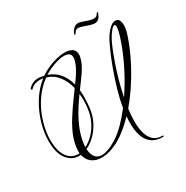

<svg xmlns="http://www.w3.org/2000/svg" viewBox="-225 -1078 1364 1409"><g transform="rotate(-30 457.0 -374.0)"><path d="M753 144Q694 144 658.5 117Q623 90 608 43.5Q593 -3 593 -63Q593 -92 596 -122Q558 -82 518.5 -49.5Q479 -17 441 5Q399 28 360.5 39.5Q322 51 289 51Q240 51 207 26.5Q174 2 164 -44Q160 -43 156.5 -43Q153 -43 149 -43Q91 -43 50 -94Q9 -145 9 -250Q9 -317 31 -394.5Q53 -472 97 -545Q141 -618 206 -669Q203 -669 200 -669.5Q197 -670 194 -670Q190 -671 185 -671Q180 -671 175 -671Q154 -671 134.5 -664Q115 -657 100 -640Q98 -638 95 -638Q91 -638 88 -642Q85 -646 89 -650Q124 -688 173 -688Q178 -688 183 -687.5Q188 -687 193 -686L222 -681Q252 -702 289 -718.5Q326 -735 364.5 -744.5Q403 -754 436 -754Q473 -754 497 -739Q521 -724 521 -689Q521 -667 509 -634.5Q497 -602 468 -559Q457 -542 437.5 -516Q418 -490 395 -458Q398 -430 398 -400Q398 -380 396.5 -359Q395 -338 393 -315Q386 -251 360 -200Q334 -149 297.5 -113.5Q261 -78 221 -60Q223 -17 242 9Q261 35 300 35Q323 35 354 24Q385 13 424 -11Q471 -40 516 -85.5Q561 -131 604 -187Q616 -259 637.5 -332.5Q659 -406 683.5 -473Q708 -540 730.5 -591Q753 -642 767 -669Q789 -710 816.5 -738.5Q844 -767 866 -770Q893 -773 903.5 -756Q914 -739 914 -713Q914 -678 901 -639Q876 -560 835.5 -476.5Q795 -393 744 -313Q693 -233 635 -165Q631 -137 629 -110.5Q627 -84 627 -59Q627 -3 639 40.5Q651 84 678.5 109Q706 134 752 134Q760 134 760 139Q760 144 753 144ZM649 -250Q712 -343 762 -444.5Q812 -546 840 -632Q852 -667 857 -690.5Q862 -714 862 -727Q862 -746 852 -746Q842 -746 822 -722.5Q802 -699 782 -661Q771 -640 754 -598Q737 -556 717.5 -500Q698 -444 680 -380Q662 -316 649 -250ZM385 -512Q396 -526 405 -539Q414 -552 421 -562Q451 -608 463 -639.5Q475 -671 475 -690Q475 -717 457.5 -726Q440 -735 418 -735Q391 -735 359.5 -726Q328 -717 298 -703.5Q268 -690 245 -675Q300 -656 334.5 -615Q369 -574 385 -512ZM149 -58Q152 -58 155 -58Q158 -58 162 -59Q161 -64 161 -69Q161 -74 161 -79Q161 -105 168 -137.5Q175 -170 190 -207Q210 -255 241.5 -305.5Q273 -356 307 -404Q341 -452 370 -491Q355 -554 319.5 -600Q284 -646 228 -663Q174 -624 135 -572Q96 -520 71.5 -463Q47 -406 35.5 -350.5Q24 -295 24 -250Q24 -182 41.5 -139.5Q59 -97 87.5 -77.5Q116 -58 149 -58ZM221 -76Q257 -94 290.5 -127.5Q324 -161 347.5 -209Q371 -257 378 -317Q380 -334 381 -349.5Q382 -365 382 -381Q382 -411 379 -436Q351 -397 323 -353.5Q295 -310 275 -268Q250 -218 236 -167.5Q222 -117 221 -76ZM566 -828Q564 -828 565 -835Q570 -855 588 -873.5Q606 -892 628 -892Q641 -892 662.5 -884.5Q684 -877 706.5 -869.5Q729 -862 745 -862Q764 -862 772 -869.5Q780 -877 783.5 -884Q787 -891 792 -891Q796 -891 795 -887Q790 -865 775.5 -846.5Q761 -828 735 -828Q720 -828 696 -836Q672 -844 649 -852Q626 -860 613 -860Q596 -860 588.5 -852Q581 -844 577 -836Q573 -828 566 -828Z"/></g></svg>

Font: Mea Culpa
Style: Regular
Weight: 400
Designer: Robert E. Leuschke
Foundry: Robert E. Leuschke
Version: Version 1.010; ttfautohint (v1.8.3)